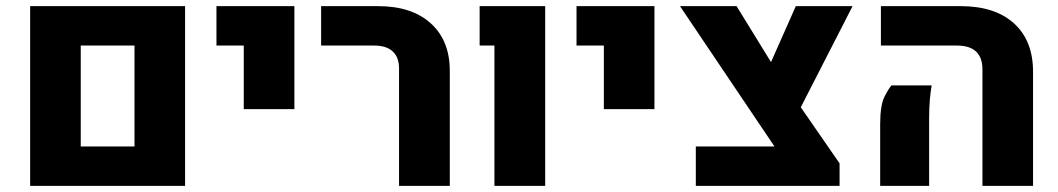

<svg xmlns="http://www.w3.org/2000/svg" viewBox="-20 -608 3462 628"><path d="M78.6 0V-587.9H585.4V0ZM244.1 -128.9H419.9V-459H244.1Z M777.3 -251V-459H688V-587.9H942.9V-251Z M1285.2 0V-383.8Q1285.2 -420.9 1264.4 -439.9Q1243.7 -459 1203.6 -459H1030.3V-587.9H1216.8Q1326.7 -587.9 1388.9 -531.7Q1451.2 -475.6 1451.2 -376V0Z M1597.2 0V-459H1548.8V-587.9H1763.2V0Z M1955.1 -251V-459H1865.7V-587.9H2120.6V-251Z M2255.9 0V-128.9H2513.2L2204.1 -587.9H2389.2L2541 -341.3L2726.1 -73.7V0ZM2577.1 -213.9 2475.6 -345.7 2583 -587.9H2768.6Z M3193.4 0V-381.3Q3193.4 -419.9 3172.4 -439.5Q3151.4 -459 3109.9 -459H2861.3V-587.9H3122.1Q3234.4 -587.9 3296.6 -531.5Q3358.9 -475.1 3358.9 -373.5V0ZM2858.9 0V-201.7Q2858.9 -264.2 2873.3 -292.2Q2887.7 -320.3 2896 -328.6H3027.3Q3023.9 -310.1 3021.5 -283.2Q3019 -256.3 3019 -220.2V0Z"/></svg>

Font: Heebo ExtraBold
Style: Regular
Weight: 800
Designer: Oded Ezer
Foundry: Ezer Type House
Version: Version 3.100